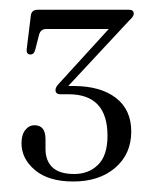

<svg xmlns="http://www.w3.org/2000/svg" viewBox="-20 -720 308 384"><path d="M242.5 -457Q242.5 -412 210.5 -384.5Q178.5 -357 126.5 -357Q77 -357 50 -379.8Q23 -402.5 23 -433.5Q23 -450.5 30.5 -460Q38 -469.5 49 -469.5Q71 -469.5 71 -442V-422Q71 -398.5 85 -385.2Q99 -372 128.5 -372Q157.5 -372 176.2 -390.5Q195 -409 195 -448.5Q195 -531.5 117 -531.5H101Q91 -531.5 91 -540Q91 -546 98.5 -553.5L197.5 -662H72.5Q61 -662 58 -650L50.5 -620.5Q48 -611 41 -611Q32 -611 33.5 -622.5L41.5 -687.5Q42.5 -700.5 55.5 -700.5H238Q247.5 -700.5 247.5 -692.5Q247.5 -687 238 -678.5L116.5 -548Q122 -548 126.5 -548Q181 -548 211.8 -524.2Q242.5 -500.5 242.5 -457Z"/></svg>

Font: Fraunces 144pt S050 Light
Style: Regular
Weight: 300
Version: Version 1.000; ttfautohint (v1.8.3)